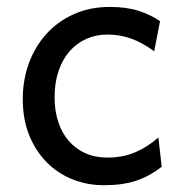

<svg xmlns="http://www.w3.org/2000/svg" viewBox="-20 -528 538 560"><path d="M429.7 -378.4Q396.5 -402.8 363.8 -415Q331.1 -427.2 293 -427.2Q260.3 -427.2 232.2 -414.8Q204.1 -402.3 183.3 -378.9Q162.6 -355.5 150.9 -321.3Q139.2 -287.1 139.2 -244.1Q139.2 -204.6 149.9 -172.4Q160.6 -140.1 180.7 -116.9Q200.7 -93.8 229 -81.1Q257.3 -68.4 293 -68.4Q337.4 -68.4 373.5 -83.5Q409.7 -98.6 441.9 -127L451.7 -41.5Q433.1 -27.3 414.8 -17.3Q396.5 -7.3 376.5 -0.7Q356.4 5.9 333.5 9Q310.5 12.2 283.2 12.2Q233.9 12.2 190.9 -5.1Q147.9 -22.5 115.7 -55.2Q83.5 -87.9 64.9 -134.3Q46.4 -180.7 46.4 -239.3Q46.4 -294.4 64.2 -343.3Q82 -392.1 115 -428.7Q147.9 -465.3 195.1 -486.6Q242.2 -507.8 300.3 -507.8Q349.1 -507.8 384.5 -496.3Q419.9 -484.9 446.8 -466.3Z"/></svg>

Font: Andika
Style: Regular
Weight: 400
Designer: Victor Gaultney, Annie Olsen, Julie Remington, Don Collingsworth, Eric Hays
Foundry: SIL International
Version: Version 1.001